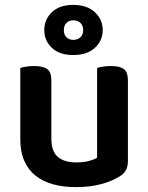

<svg xmlns="http://www.w3.org/2000/svg" viewBox="-20 -750 606 785"><path d="M503 -93Q503 -70 495 -54.5Q487 -39 466 -27Q437 -9 392.5 3Q348 15 291 15Q239 15 197 3.5Q155 -8 125 -32Q95 -56 79 -93Q63 -130 63 -181V-472Q71 -475 86.5 -477.5Q102 -480 121 -480Q156 -480 173 -467.5Q190 -455 190 -421V-183Q190 -131 216.5 -108.5Q243 -86 292 -86Q323 -86 344.5 -92Q366 -98 377 -105V-472Q385 -475 400.5 -477.5Q416 -480 434 -480Q470 -480 486.5 -467.5Q503 -455 503 -421ZM161 -627Q161 -670 192 -700Q223 -730 279 -730Q336 -730 368 -700Q400 -670 400 -627Q400 -584 368 -554.5Q336 -525 279 -525Q223 -525 192 -554.5Q161 -584 161 -627ZM241 -627Q241 -608 252 -597.5Q263 -587 280 -587Q297 -587 308.5 -597.5Q320 -608 320 -627Q320 -646 308.5 -656.5Q297 -667 280 -667Q263 -667 252 -656.5Q241 -646 241 -627Z"/></svg>

Font: Baloo Thambi 2 SemiBold
Style: Regular
Weight: 600
Designer: Aadarsh Rajan and Ek Type
Foundry: Ek Type
Version: Version 1.640;hotconv 1.0.111;makeotfexe 2.5.65597; ttfautoh